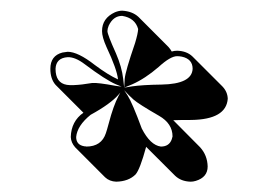

<svg xmlns="http://www.w3.org/2000/svg" viewBox="-20 -738 529 363"><path d="M256.3 -460.4Q244.6 -417.5 236.3 -408.2Q223.1 -395 199.7 -394.5Q187 -395 178.7 -402.8L122.1 -459.5Q114.3 -468.3 113.8 -479Q114.7 -508.8 137.7 -524.9L85 -577.6Q75.2 -588.9 75.2 -607.9Q75.2 -632.8 98.1 -638.7Q103.5 -639.6 107.9 -640.1Q127.4 -640.1 159.2 -615.2Q184.6 -596.2 203.1 -587.9Q201.2 -606.9 181.2 -649.4Q172.9 -668 172.9 -679.2Q172.9 -703.6 197.3 -714.8Q204.6 -717.8 210.9 -717.8Q230 -716.8 241.7 -706.1L298.3 -649.4Q302.2 -645 304.7 -640.6Q309.6 -642.1 314.9 -642.1Q333 -641.6 343.8 -631.3L400.4 -574.7Q410.2 -564.5 410.6 -551.3Q407.7 -512.2 341.8 -511.2Q318.8 -511.2 307.6 -510.7L358.4 -459.5Q372.1 -444.3 372.6 -423.3Q372.6 -402.8 350.1 -396Q345.2 -394.5 340.3 -394.5Q322.3 -395 311 -405.8ZM214.8 -572.3 229.5 -574.7Q249.5 -577.6 285.2 -578.1Q342.8 -579.1 344.2 -607.9Q344.2 -626.5 323.7 -630.9Q318.8 -631.8 314.9 -631.8Q302.2 -631.8 279.8 -611.3Q254.4 -589.4 230 -578.6L214.8 -572.3L215.8 -588.9Q216.8 -602.5 235.4 -656.7Q240.7 -674.3 241.2 -683.1Q235.4 -704.1 210.9 -708Q194.3 -708 185.5 -689.5Q183.1 -683.6 183.1 -679.2Q183.1 -672.9 199.2 -637.2Q210.4 -611.3 212.9 -588.9ZM214.8 -567.4 221.2 -557.6Q230 -543.9 248 -495.1Q264.2 -463.4 284.2 -460.9Q299.8 -460.9 304.7 -474.6Q305.7 -478 306.2 -480Q306.2 -504.4 280.8 -519Q241.7 -541.5 232.4 -549.8Q227.5 -554.2 223.6 -558.1ZM207.5 -563 204.6 -559.6Q189 -541.5 151.4 -521Q126 -500.5 124 -479Q124 -463.9 139.6 -461.4Q142.1 -461.4 143.1 -460.9Q171.9 -460.9 180.2 -486.3Q182.1 -491.7 185.5 -504.4Q194.3 -538.1 204.1 -556.6ZM210 -574.2 199.2 -578.6Q179.7 -586.9 140.1 -616.7Q122.1 -630.4 107.9 -629.9Q85.9 -628.4 85 -607.9Q85 -581.1 106.4 -577.6Q111.8 -576.7 119.6 -577.1Q133.8 -577.6 154.3 -581.1Q165 -582 198.7 -575.7Z"/></svg>

Font: Linux Biolinum Shadow O
Style: Bold
Weight: 700
Designer: Philipp H. Poll
Foundry: Philipp H. Poll
Version: Version 0.9.2